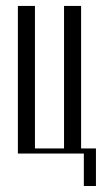

<svg xmlns="http://www.w3.org/2000/svg" viewBox="-20 -515 342 644"><path d="M40 0V-495.1H97.2V-17.1H194.8V-495.1H252V-17.1H301.8V108.9H261.2V0Z"/></svg>

Font: Moniqa Narrow Heading
Style: Regular
Weight: 400
Width: 4
Designer: Rajesh Rajput
Foundry: Rajesh Rajput
Version: Version 1.000